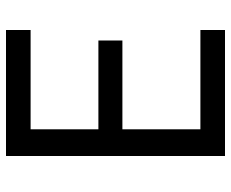

<svg xmlns="http://www.w3.org/2000/svg" viewBox="-85 -685 770 640"><g transform="rotate(-90 300.0 -365.0)"><path d="M100 0V-730H520V-648H189V-422H485V-342H189V-82H520V0Z"/></g></svg>

Font: JetBrainsMonoNL NF
Style: Regular
Weight: 400
Designer: Philipp Nurullin, Konstantin Bulenkov
Foundry: JetBrains
Version: Version 2.304; ttfautohint (v1.8.4.7-5d5b);Nerd Fonts 3.2.1